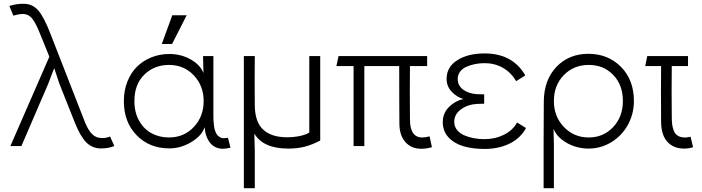

<svg xmlns="http://www.w3.org/2000/svg" viewBox="-20 -763 3668 1003"><path d="M502 12.2Q460.4 10.7 430.2 -19.8Q399.9 -50.3 371.1 -122.1L290 -326.2L263.2 -407.2L231.9 -325.2L91.8 0H34.2L237.8 -466.8L189.9 -585Q168.5 -639.2 150.1 -663.6Q131.8 -688 104 -689.9Q82 -690.9 49.8 -681.2L28.8 -731.9Q66.9 -744.1 105 -743.2Q150.9 -742.7 180.9 -707.3Q210.9 -671.9 244.1 -585L424.8 -122.1Q441.9 -81.5 461.7 -62Q481.4 -42.5 509.8 -42Q532.2 -40.5 555.2 -49.8L577.1 0Q543 13.7 502 12.2Z M862.8 -44.9Q940.9 -44.9 992.4 -99.6Q1043.9 -154.3 1043.9 -234.9Q1043.9 -314.9 992.4 -369.4Q940.9 -423.8 862.8 -423.8Q786.1 -423.8 734.1 -373.3Q682.1 -322.8 682.1 -234.9Q682.1 -175.3 707.3 -131.3Q732.4 -87.4 772.9 -66.2Q813.5 -44.9 862.8 -44.9ZM627 -234.9Q627 -290 645.3 -336.4Q663.6 -382.8 695.3 -414.3Q727.1 -445.8 770.8 -463.4Q814.5 -481 864.7 -481Q925.8 -481 976.1 -452.6Q1026.4 -424.3 1043 -380.9L1041 -458V-470.2H1094.7V-161.1Q1094.7 -147 1095.2 -135.5Q1095.7 -124 1097.2 -111.1Q1098.6 -98.1 1101.1 -88.9Q1103.5 -79.6 1107.7 -70.1Q1111.8 -60.5 1117.4 -55.2Q1123 -49.8 1130.9 -45.2Q1138.7 -40.5 1148.4 -40.8Q1158.2 -41 1170.9 -43L1184.1 8.8Q1156.2 14.2 1146 14.2Q1102.5 14.2 1077.6 -16.8Q1052.7 -47.9 1048.8 -99.1Q1036.6 -56.2 981.2 -22Q925.8 12.2 864.7 12.2Q760.7 12.2 693.8 -56.4Q627 -125 627 -234.9ZM825.2 -533.2 879.9 -683.1H955.1L878.9 -533.2Z M1595.7 -470.2H1652.8V-28.8Q1609.4 -6.3 1571.5 3.4Q1533.7 13.2 1485.8 13.2Q1355.5 13.2 1308.6 -64.9L1311 23.9V220.2H1253.9V-470.2H1311Q1309.6 -342.3 1311 -214.8Q1311.5 -125.5 1355 -85.7Q1398.4 -45.9 1479 -45.9Q1516.1 -45.9 1548.3 -53Q1580.6 -60.1 1595.7 -70.8Z M2181.2 14.2Q2127.9 14.2 2097.2 -21.5Q2066.4 -57.1 2066.4 -118.2Q2066.4 -149.9 2065.7 -260.7Q2064.9 -371.6 2065.4 -418H1883.3V0H1827.1V-418H1737.3L1748.5 -470.2H2211.4V-418H2121.6Q2120.1 -278.8 2121.6 -139.2Q2121.6 -44.9 2185.5 -44.9Q2204.6 -44.9 2224.1 -50.8L2236.3 5.9Q2208 14.2 2181.2 14.2Z M2728 -94.2Q2698.7 -40.5 2641.8 -12.7Q2585 15.1 2511.2 15.1Q2448.2 15.1 2400.1 0.7Q2352.1 -13.7 2322.5 -45.9Q2293 -78.1 2293 -125Q2293 -171.9 2325.2 -203.9Q2357.4 -235.8 2399.9 -246.1Q2364.3 -256.8 2338.6 -284.9Q2313 -313 2313 -351.1Q2313 -413.1 2368.9 -448.5Q2424.8 -483.9 2511.2 -483.9Q2658.2 -483.9 2724.1 -369.1L2676.3 -338.9Q2649.9 -384.3 2607.2 -408.7Q2564.5 -433.1 2511.2 -433.1Q2485.4 -433.1 2461.2 -428.2Q2437 -423.3 2416.3 -414.1Q2395.5 -404.8 2383.3 -388.4Q2371.1 -372.1 2371.1 -351.1Q2371.1 -315.9 2399.4 -294.9Q2427.7 -273.9 2472.2 -271Q2487.3 -270 2509.3 -270V-221.2Q2487.3 -221.2 2472.2 -220.2Q2425.3 -217.8 2389.2 -192.4Q2353 -167 2353 -126Q2353 -102.5 2367.2 -84.5Q2381.3 -66.4 2405 -56.2Q2428.7 -45.9 2455.6 -41Q2482.4 -36.1 2511.2 -36.1Q2566.4 -36.1 2612.5 -59.1Q2658.7 -82 2681.2 -123Z M3055.7 -44.9Q3131.8 -44.9 3182.9 -98.9Q3233.9 -152.8 3233.9 -234.9Q3233.9 -319.8 3183.3 -371.8Q3132.8 -423.8 3055.7 -423.8Q2977.1 -423.8 2925.3 -370.6Q2873.5 -317.4 2873.5 -234.9Q2873.5 -154.3 2925.8 -99.6Q2978 -44.9 3055.7 -44.9ZM2819.8 220.2V-7.8Q2819.8 -158.7 2820.8 -234.9Q2822.3 -346.2 2887.2 -414.1Q2952.1 -481.9 3053.7 -481.9Q3156.2 -481.9 3223.9 -413.8Q3291.5 -345.7 3291.5 -234.9Q3291.5 -168.5 3260.3 -111.3Q3229 -54.2 3174.1 -20.5Q3119.1 13.2 3053.7 13.2Q3017.1 13.2 2981 1.5Q2944.8 -10.3 2914.6 -34.2Q2884.3 -58.1 2871.6 -89.8L2873.5 -7.8V220.2Z M3554.2 13.2Q3498 13.2 3465.8 -22.7Q3433.6 -58.6 3433.6 -127.9Q3432.1 -298.8 3433.6 -418H3350.6L3361.3 -470.2H3574.2V-418H3489.3Q3487.8 -285.6 3489.3 -153.8Q3489.3 -129.4 3491.5 -112.5Q3493.7 -95.7 3500 -79.6Q3506.3 -63.5 3519.8 -54.7Q3533.2 -45.9 3553.2 -44.9Q3565.4 -43.5 3587.4 -48.8L3600.6 5.9Q3579.1 13.2 3554.2 13.2Z"/></svg>

Font: Kreadon Light
Style: Regular
Weight: 300
Designer: kohakuno
Foundry: StudioGnu
Version: Version 1.000;Glyphs 3.1.2 (3151)